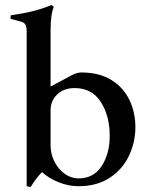

<svg xmlns="http://www.w3.org/2000/svg" viewBox="-20 -731 592 763"><path d="M86 9V-607Q86 -626 80 -634.5Q74 -643 60 -646L22 -656V-670Q76 -678 112 -687Q148 -696 184 -711L194 -704Q181 -675 181 -611V-387L265 -432Q285 -443 303 -443Q374 -443 422 -413.5Q470 -384 494 -334.5Q518 -285 518 -226Q518 -166 492.5 -112Q467 -58 416 -24.5Q365 9 292 9Q252 9 212.5 -7Q173 -23 147 -47Q126 -27 102 12ZM416 -191Q416 -271 380.5 -326Q345 -381 277 -381Q233 -381 207 -355.5Q181 -330 181 -293V-154Q181 -119 196.5 -88.5Q212 -58 237.5 -40Q263 -22 292 -22Q352 -22 384 -71Q416 -120 416 -191Z"/></svg>

Font: Ibarra Real Nova SemiBold
Style: Regular
Weight: 600
Designer: Jose Maria Ribagorda & Octavio Pardo
Foundry: Jose Maria Ribagorda
Version: Version 1.014